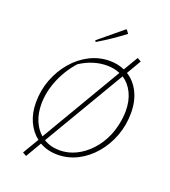

<svg xmlns="http://www.w3.org/2000/svg" viewBox="-166 -989 1055 1191"><g transform="rotate(20 361.0 -394.0)"><path d="M324 7Q258 7 206 -23L145 81L120 67L183 -39Q139 -73 114 -128Q89 -183 89 -253Q89 -334 116.5 -405.5Q144 -477 191.5 -532.5Q239 -588 301 -619.5Q363 -651 433 -651Q486 -651 531 -631L588 -727L613 -713L557 -617Q608 -586 637 -527.5Q666 -469 666 -392Q666 -311 639 -239Q612 -167 564.5 -111.5Q517 -56 455.5 -24.5Q394 7 324 7ZM124 -255Q124 -194 144 -146Q164 -98 199 -68L513 -601Q474 -618 427 -618Q334 -618 249 -562Q190 -496 157 -415Q124 -334 124 -255ZM327 -23Q383 -23 434.5 -48Q486 -73 528.5 -119Q571 -165 597 -226Q613 -264 622 -308.5Q631 -353 631 -392Q631 -459 606.5 -509.5Q582 -560 539 -588L222 -51Q268 -23 327 -23ZM309 -731 303 -740 459 -869H465L481 -847Q440 -816 398 -787.5Q356 -759 309 -731Z"/></g></svg>

Font: Piazzolla Thin
Style: Italic
Weight: 100
Italic angle: -11.3°
Designer: Juan Pablo del Peral
Foundry: Huerta Tipografica
Version: Version 1.330